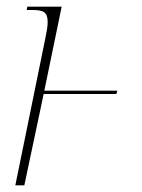

<svg xmlns="http://www.w3.org/2000/svg" viewBox="-20 -556 425 576"><path d="M116 -441 26 0H53L111 -274H329L332 -284H113L165 -536H62L60 -526H76C111 -526 123 -520 123 -489C123 -477 120 -461 116 -441Z"/></svg>

Font: Noto Serif Display Condensed Thin
Style: Italic
Weight: 100
Width: 3
Italic angle: -12°
Designer: Monotype Design Team
Foundry: Monotype Imaging Inc.
Version: Version 2.009